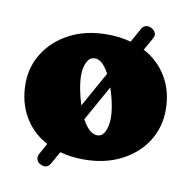

<svg xmlns="http://www.w3.org/2000/svg" viewBox="-73 -631 770 771"><g transform="rotate(10 312.0 -245.0)"><path d="M141.5 64Q129.5 59 125.5 47.2Q121.5 35.5 128 23L153 -22Q92.5 -54 58.8 -112Q25 -170 25 -246Q25 -315.5 61.5 -372.5Q98 -429.5 163.2 -463.2Q228.5 -497 315.5 -497Q366.5 -497 411.5 -484.5L442.5 -540.5Q456.5 -566 483.5 -553.5Q496 -547.5 500.5 -536.8Q505 -526 498.5 -514.5L469 -462Q530 -429.5 564 -371.8Q598 -314 598 -239Q598 -167.5 561.5 -110.2Q525 -53 459.5 -19.5Q394 14 307.5 14Q255.5 14 210.5 1.5L183 50.5Q168 77.5 141.5 64ZM253 -226Q257 -211.5 261 -198L341 -341.5Q308 -402.5 272.5 -392.5Q250 -386 241.5 -344.8Q233 -303.5 253 -226ZM353 -92Q376.5 -98.5 384.2 -142Q392 -185.5 372.5 -258Q368 -274.5 363 -289.5L282.5 -145.5Q299.5 -113.5 317.8 -100.5Q336 -87.5 353 -92Z"/></g></svg>

Font: Fraunces 9pt S100 Black
Style: Regular
Weight: 900
Version: Version 1.000; ttfautohint (v1.8.3)